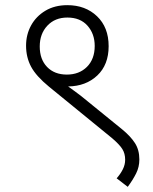

<svg xmlns="http://www.w3.org/2000/svg" viewBox="-20 -652 591 744"><path d="M81 -475Q81 -518 100.5 -553.5Q120 -589 156 -610.5Q192 -632 241 -632Q311 -632 356 -589Q401 -546 401 -473Q401 -401 357 -359.5Q313 -318 244 -317Q255 -309 267.5 -300Q280 -291 293 -281L453 -151Q486 -124 503 -97.5Q520 -71 520 -34Q520 -5 507.5 20Q495 45 475 72L432 39Q447 22 456 4Q465 -14 465 -33Q465 -57 454 -74.5Q443 -92 415 -116L170 -316Q120 -357 100.5 -393.5Q81 -430 81 -475ZM134 -472Q134 -422 162.5 -392.5Q191 -363 239 -363Q287 -363 317 -393Q347 -423 347 -474Q347 -521 319 -552.5Q291 -584 241 -584Q193 -584 163.5 -552.5Q134 -521 134 -472Z"/></svg>

Font: Noto Sans Light
Style: Italic
Weight: 300
Italic angle: -12°
Designer: Monotype Design Team
Foundry: Monotype Imaging Inc.
Version: Version 2.013; ttfautohint (v1.8.4.7-5d5b)